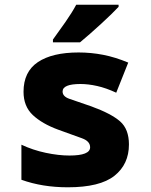

<svg xmlns="http://www.w3.org/2000/svg" viewBox="-20 -786 640 816"><path d="M268 10Q405 10 466.5 -39Q528 -88 528 -172Q528 -237 490.5 -270Q453 -303 368 -334Q304 -356 275 -366Q246 -376 246 -397Q246 -429 322 -429Q355 -429 393 -420.5Q431 -412 474 -392L525 -520Q470 -543 418.5 -553Q367 -563 314 -563Q202 -563 141 -522Q80 -481 80 -396Q80 -334 119.5 -297Q159 -260 227 -235Q293 -211 328 -198.5Q363 -186 363 -160Q363 -125 275 -125Q229 -125 174.5 -136.5Q120 -148 71 -171V-22Q160 10 268 10ZM205 -606H320Q360 -639 409.5 -684.5Q459 -730 484 -757V-766H304Q287 -734 258.5 -693Q230 -652 205 -618Z"/></svg>

Font: Noto Sans Mono Extra
Style: Regular
Weight: 800
Designer: Monotype Design Team
Foundry: Monotype Imaging Inc.
Version: Version 1.900